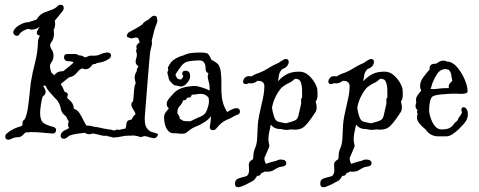

<svg xmlns="http://www.w3.org/2000/svg" viewBox="-20 -573 2004 804"><path d="M24 10Q21 12 15 12Q2 12 2 -1Q2 -8 8 -14Q22 -26 38 -33.5Q54 -41 70 -45Q74 -49 75 -51Q74 -53 74 -57Q74 -67 83 -73Q92 -89 96.5 -119.5Q101 -150 104 -181Q107 -212 109 -227Q116 -270 127 -312Q138 -354 139 -397Q139 -405 141.5 -411Q144 -417 147 -424H146Q134 -427 134 -435Q134 -441 138.5 -448.5Q143 -456 146 -462Q141 -457 132.5 -453Q124 -449 110 -449Q107 -449 104.5 -450.5Q102 -452 99 -452Q92 -452 78.5 -444.5Q65 -437 63 -432Q59 -423 51 -423Q44 -423 38.5 -429.5Q33 -436 37 -444Q44 -459 65 -470Q86 -481 99 -480H100Q104 -482 105 -482Q113 -484 120 -486.5Q127 -489 134 -492L139 -500Q151 -515 166 -521Q181 -527 196 -532Q211 -537 222 -548Q227 -553 234 -553Q247 -553 247 -539Q247 -534 244 -529Q234 -516 226 -506.5Q218 -497 209 -486Q211 -480 211 -473Q211 -466 208 -455Q207 -454 207 -452.5Q207 -451 205 -450Q205 -445 205.5 -440.5Q206 -436 206 -431Q206 -423 203.5 -413.5Q201 -404 193 -393Q190 -390 190 -385Q190 -375 197 -364.5Q204 -354 204 -340Q204 -325 197 -315Q190 -305 189 -297Q190 -283 195 -269Q198 -267 201 -264Q204 -261 207 -258Q217 -270 226.5 -272.5Q236 -275 245 -275Q257 -285 268 -293.5Q279 -302 286 -309L288 -312Q283 -315 276 -316Q269 -317 263 -317Q256 -317 252 -322Q248 -327 248 -332Q248 -347 263 -347H294Q300 -347 308 -343L310 -341H312Q323 -341 328 -337Q333 -333 339 -333Q345 -335 349.5 -337.5Q354 -340 361 -340H377Q389 -340 401.5 -346Q414 -352 426 -353H430Q445 -353 445 -340Q445 -333 437 -327Q424 -318 412 -314.5Q400 -311 386 -309Q382 -305 377 -305Q368 -305 365 -300L362 -296Q352 -283 338 -283Q330 -283 326 -287Q314 -283 308 -275.5Q302 -268 294 -260.5Q286 -253 269 -249Q263 -245 260 -242L234 -221Q239 -214 243 -205.5Q247 -197 251 -188Q264 -186 264 -176Q264 -174 262 -168Q262 -167 261.5 -166.5Q261 -166 261 -164V-163Q272 -154 280 -144.5Q288 -135 289 -118Q304 -113 313 -99Q322 -85 329 -70Q336 -55 343 -46L346 -47Q354 -47 361 -45.5Q368 -44 375 -42Q388 -41 399.5 -38Q411 -35 424 -33Q432 -33 435.5 -28.5Q439 -24 439 -19Q439 -4 423 -4Q410 -4 398.5 -7.5Q387 -11 375 -13Q374 -13 373 -13.5Q372 -14 370 -14Q366 -14 362.5 -12.5Q359 -11 354 -11Q343 -11 335 -17Q322 -16 302.5 -13Q283 -10 271 -5L259 4Q254 8 248 8Q234 8 234 -5Q234 -12 240 -19Q246 -26 261 -32L269 -37Q265 -44 265 -50Q265 -58 268 -65Q263 -71 261 -77Q260 -79 259 -81Q258 -83 257 -85L255 -87Q242 -97 238.5 -105.5Q235 -114 233.5 -122.5Q232 -131 226.5 -142Q221 -153 205 -168Q195 -179 185.5 -190Q176 -201 171 -214Q169 -214 167 -214.5Q165 -215 163 -215Q163 -212 162 -210L165 -206Q167 -202 169 -198Q171 -194 171 -189Q171 -181 166.5 -176Q162 -171 160 -169L158 -167Q154 -154 151 -133Q148 -112 148 -101Q148 -70 160.5 -59.5Q173 -49 202 -42Q215 -39 215 -28Q215 -22 210.5 -17.5Q206 -13 198 -14Q174 -16 152.5 -18Q131 -20 107 -20Q106 -20 105.5 -19.5Q105 -19 104 -19Q100 -19 95.5 -19Q91 -19 86 -18L82 -14Q69 2 55.5 1.5Q42 1 24 10Z M625 6Q624 6 622.5 5.5Q621 5 619 5L607 2Q600 0 594.5 -1.5Q589 -3 587 -3Q583 -3 577 -1Q571 1 568 1Q567 1 565 0Q563 -1 562 -1Q559 -2 556 -3Q553 -4 549 -4Q544 -6 537 -5.5Q530 -5 527 -5Q526 -5 518.5 -5Q511 -5 502 -4Q489 -1 475.5 1Q462 3 457 3Q452 3 447.5 1Q443 -1 438 -1Q431 -1 427.5 -6Q424 -11 424 -16Q424 -31 438 -31Q443 -31 448 -29Q453 -27 457 -27H462Q465 -29 467.5 -30Q470 -31 470 -31Q472 -31 478 -29Q486 -31 494 -32.5Q502 -34 506 -35Q508 -48 510.5 -59.5Q513 -71 531 -72V-73L534 -78Q536 -82 539.5 -86.5Q543 -91 548 -95Q546 -103 538 -114.5Q530 -126 530 -136Q530 -143 536 -147Q538 -149 539 -164Q540 -179 541.5 -196.5Q543 -214 547 -221Q549 -225 546.5 -232.5Q544 -240 544 -249Q544 -262 552 -273Q552 -285 560 -295Q548 -303 548 -314Q548 -322 551 -331Q551 -330 551.5 -331Q552 -332 553 -339Q554 -348 551 -355.5Q548 -363 553 -368Q552 -370 551.5 -372Q551 -374 551 -376Q551 -387 562 -393L565 -395Q565 -396 564.5 -396Q564 -396 564 -397Q563 -405 560 -410.5Q557 -416 549 -416Q547 -416 539 -414Q533 -412 531 -412Q529 -412 520 -415Q511 -418 511 -422Q511 -427 514 -431.5Q517 -436 520 -438Q531 -444 546 -452Q561 -460 575 -470L580 -476L582 -479Q583 -479 583 -479.5Q583 -480 584 -480L591 -485L600 -490Q601 -491 602.5 -492Q604 -493 605 -494Q609 -498 614.5 -502.5Q620 -507 624 -507Q634 -507 636 -502Q638 -497 639 -489Q639 -482 638 -480L632 -464Q627 -451 623.5 -435.5Q620 -420 616 -405Q615 -401 616 -396Q617 -391 616 -387Q614 -377 611.5 -367.5Q609 -358 608 -348Q607 -340 604.5 -311Q602 -282 599 -243.5Q596 -205 593 -168Q590 -131 588 -105.5Q586 -80 586 -79Q586 -76 586.5 -66Q587 -56 589 -49Q593 -34 609 -23Q611 -22 614 -21Q617 -20 619 -19Q621 -18 624 -18Q627 -18 630 -16Q634 -15 637.5 -14Q641 -13 641 -9Q641 -4 635.5 1Q630 6 625 6Z M707 -15Q692 -15 683 -26.5Q674 -38 670.5 -53Q667 -68 667 -80Q667 -93 673 -101.5Q679 -110 687 -119L686 -120Q678 -128 678 -137Q678 -149 687.5 -160Q697 -171 704 -179Q721 -199 747 -206Q773 -213 798 -213Q804 -213 823 -207.5Q842 -202 858 -194Q858 -203 857.5 -211.5Q857 -220 854 -230Q853 -235 851.5 -241Q850 -247 850 -253Q850 -260 853 -266Q841 -271 841 -284Q841 -320 816 -320Q785 -320 761 -314Q748 -308 739 -296.5Q730 -285 717 -265Q715 -261 715 -259Q717 -255 718.5 -251.5Q720 -248 722 -245Q729 -240 738 -240Q738 -240 742.5 -245Q747 -250 747 -251V-255Q743 -260 743 -265Q743 -277 758 -277Q765 -277 770.5 -272Q776 -267 776 -255V-251Q776 -241 764 -226Q752 -211 738 -211Q733 -211 727.5 -212.5Q722 -214 717 -215Q713 -215 709 -217Q705 -219 700 -225Q694 -230 689.5 -237Q685 -244 685 -253Q684 -258 682.5 -261.5Q681 -265 681 -266Q681 -271 682.5 -274.5Q684 -278 685 -281Q681 -288 685 -294Q694 -314 711 -325Q728 -336 748 -341Q764 -349 781.5 -351Q799 -353 820 -353Q846 -353 851.5 -347Q857 -341 866 -322Q885 -313 893.5 -303.5Q902 -294 905 -268Q908 -242 907 -215Q906 -188 909.5 -162.5Q913 -137 926 -113Q927 -110 931 -104Q940 -109 949 -114Q958 -119 968 -120H971Q978 -120 981.5 -115.5Q985 -111 985 -106Q985 -102 982 -97.5Q979 -93 973 -92Q967 -91 954 -83Q941 -75 929 -71Q916 -65 906 -56.5Q896 -48 885 -34Q879 -28 872 -28Q856 -28 859 -47Q860 -49 861.5 -61Q863 -73 864 -87Q858 -78 847.5 -69.5Q837 -61 818 -51Q816 -50 810.5 -47.5Q805 -45 802 -44Q792 -40 783 -34.5Q774 -29 765 -21Q761 -17 755.5 -15Q750 -13 741 -13Q737 -13 731 -13.5Q725 -14 718 -15ZM772 -65Q777 -65 779 -66Q805 -79 819 -84.5Q833 -90 840.5 -100.5Q848 -111 854 -138Q854 -140 854.5 -142.5Q855 -145 855 -149Q855 -162 852 -166Q839 -180 821 -180Q811 -180 801.5 -178Q792 -176 783 -177Q781 -164 769 -164H764Q760 -153 750 -153H747Q743 -139 733 -129.5Q723 -120 723 -104V-97Q733 -87 733 -75Q739 -73 743.5 -69.5Q748 -66 752 -66H753Z M1005 202Q1001 203 993 207Q985 211 977 211Q964 211 964 196Q964 178 981.5 173Q999 168 1014 164Q1020 157 1021.5 151.5Q1023 146 1023 141Q1023 136 1022.5 130.5Q1022 125 1022 118Q1022 108 1027 103Q1032 98 1036 96L1039 94Q1041 89 1041 80Q1041 63 1048.5 46.5Q1056 30 1057 2Q1058 -29 1059.5 -49Q1061 -69 1065 -89Q1069 -109 1076 -139Q1081 -159 1084 -177Q1087 -195 1087 -212Q1087 -223 1080.5 -228.5Q1074 -234 1067 -234Q1062 -234 1060 -235L1053 -231Q1043 -224 1032 -224H1026L1023 -225Q1015 -221 1009 -221Q998 -221 998 -231Q998 -239 1004.5 -246.5Q1011 -254 1021 -254Q1029 -254 1032 -253Q1037 -255 1042.5 -258.5Q1048 -262 1054 -264Q1079 -272 1101 -286Q1123 -300 1147 -310Q1152 -313 1156.5 -316.5Q1161 -320 1167 -323Q1173 -326 1177 -326Q1189 -326 1189 -313Q1189 -306 1183.5 -298Q1178 -290 1165 -285H1163Q1151 -273 1148.5 -260Q1146 -247 1144 -233Q1164 -254 1184 -263.5Q1204 -273 1233 -273Q1255 -273 1272 -258Q1289 -243 1299 -224.5Q1309 -206 1309 -195Q1310 -185 1309.5 -171Q1309 -157 1302 -148L1303 -144Q1306 -132 1306 -124Q1306 -111 1300 -102Q1294 -93 1283 -77Q1270 -58 1255.5 -44Q1241 -30 1214 -30Q1206 -30 1203 -31H1200Q1195 -31 1190 -30Q1185 -29 1180 -29Q1172 -29 1164.5 -31Q1157 -33 1149 -33Q1129 -33 1114 -51Q1111 -36 1107.5 -20.5Q1104 -5 1104 10Q1104 21 1107 32Q1107 33 1107.5 34Q1108 35 1108 36Q1108 42 1105 47Q1102 52 1101 57L1087 89Q1087 93 1088.5 100.5Q1090 108 1094 113Q1105 109 1116.5 105.5Q1128 102 1138 100Q1150 93 1165 96Q1172 97 1175.5 101Q1179 105 1179 110Q1179 122 1164 124L1149 127Q1139 131 1127.5 138.5Q1116 146 1100 146Q1093 146 1090 145Q1086 147 1081.5 149Q1077 151 1073 153Q1070 165 1057 163L1053 169Q1047 179 1040.5 183.5Q1034 188 1028 190Q1020 195 1005 202ZM1178 -57Q1206 -64 1216 -69Q1226 -74 1229.5 -88Q1233 -102 1240 -134Q1242 -139 1241 -150Q1240 -161 1244 -163L1245 -164Q1245 -174 1245 -193Q1245 -212 1240 -227.5Q1235 -243 1219 -243Q1215 -243 1212 -241L1209 -238Q1202 -231 1191 -226Q1175 -219 1158 -205Q1127 -167 1119 -122Q1121 -105 1127.5 -85Q1134 -65 1147 -63Q1149 -63 1163 -59.5Q1177 -56 1178 -57Z M1362 202Q1358 203 1350 207Q1342 211 1334 211Q1321 211 1321 196Q1321 178 1338.5 173Q1356 168 1371 164Q1377 157 1378.5 151.5Q1380 146 1380 141Q1380 136 1379.5 130.5Q1379 125 1379 118Q1379 108 1384 103Q1389 98 1393 96L1396 94Q1398 89 1398 80Q1398 63 1405.5 46.5Q1413 30 1414 2Q1415 -29 1416.5 -49Q1418 -69 1422 -89Q1426 -109 1433 -139Q1438 -159 1441 -177Q1444 -195 1444 -212Q1444 -223 1437.5 -228.5Q1431 -234 1424 -234Q1419 -234 1417 -235L1410 -231Q1400 -224 1389 -224H1383L1380 -225Q1372 -221 1366 -221Q1355 -221 1355 -231Q1355 -239 1361.5 -246.5Q1368 -254 1378 -254Q1386 -254 1389 -253Q1394 -255 1399.5 -258.5Q1405 -262 1411 -264Q1436 -272 1458 -286Q1480 -300 1504 -310Q1509 -313 1513.5 -316.5Q1518 -320 1524 -323Q1530 -326 1534 -326Q1546 -326 1546 -313Q1546 -306 1540.5 -298Q1535 -290 1522 -285H1520Q1508 -273 1505.5 -260Q1503 -247 1501 -233Q1521 -254 1541 -263.5Q1561 -273 1590 -273Q1612 -273 1629 -258Q1646 -243 1656 -224.5Q1666 -206 1666 -195Q1667 -185 1666.5 -171Q1666 -157 1659 -148L1660 -144Q1663 -132 1663 -124Q1663 -111 1657 -102Q1651 -93 1640 -77Q1627 -58 1612.5 -44Q1598 -30 1571 -30Q1563 -30 1560 -31H1557Q1552 -31 1547 -30Q1542 -29 1537 -29Q1529 -29 1521.5 -31Q1514 -33 1506 -33Q1486 -33 1471 -51Q1468 -36 1464.5 -20.5Q1461 -5 1461 10Q1461 21 1464 32Q1464 33 1464.5 34Q1465 35 1465 36Q1465 42 1462 47Q1459 52 1458 57L1444 89Q1444 93 1445.5 100.5Q1447 108 1451 113Q1462 109 1473.5 105.5Q1485 102 1495 100Q1507 93 1522 96Q1529 97 1532.5 101Q1536 105 1536 110Q1536 122 1521 124L1506 127Q1496 131 1484.5 138.5Q1473 146 1457 146Q1450 146 1447 145Q1443 147 1438.5 149Q1434 151 1430 153Q1427 165 1414 163L1410 169Q1404 179 1397.5 183.5Q1391 188 1385 190Q1377 195 1362 202ZM1535 -57Q1563 -64 1573 -69Q1583 -74 1586.5 -88Q1590 -102 1597 -134Q1599 -139 1598 -150Q1597 -161 1601 -163L1602 -164Q1602 -174 1602 -193Q1602 -212 1597 -227.5Q1592 -243 1576 -243Q1572 -243 1569 -241L1566 -238Q1559 -231 1548 -226Q1532 -219 1515 -205Q1484 -167 1476 -122Q1478 -105 1484.5 -85Q1491 -65 1504 -63Q1506 -63 1520 -59.5Q1534 -56 1535 -57Z M1817 -2Q1781 -2 1762 -31Q1749 -41 1737.5 -54.5Q1726 -68 1726 -82Q1726 -89 1729 -96Q1724 -107 1728 -111L1729 -112Q1726 -114 1723 -118Q1720 -122 1720 -129Q1720 -139 1724 -144L1723 -145Q1722 -148 1722 -154Q1722 -165 1729.5 -175.5Q1737 -186 1744 -193Q1739 -203 1739 -212Q1739 -232 1753.5 -251Q1768 -270 1779 -282Q1777 -306 1801 -306Q1808 -306 1816.5 -312.5Q1825 -319 1838 -319Q1843 -319 1846 -318Q1849 -317 1852 -315Q1874 -315 1893.5 -292.5Q1913 -270 1925.5 -241Q1938 -212 1938 -190Q1937 -184 1931 -182.5Q1925 -181 1917 -180H1909Q1902 -180 1895.5 -180.5Q1889 -181 1886 -181Q1876 -181 1858 -180Q1840 -179 1822 -177Q1804 -175 1795 -171Q1785 -167 1781 -150Q1777 -133 1777 -110Q1777 -99 1783 -80Q1789 -61 1800.5 -46Q1812 -31 1829 -31Q1851 -31 1862.5 -37Q1874 -43 1881 -54Q1883 -59 1890 -63.5Q1897 -68 1898 -74Q1900 -80 1906 -87Q1912 -94 1914 -101Q1915 -103 1913.5 -106.5Q1912 -110 1912 -114Q1912 -117 1914 -120.5Q1916 -124 1922 -124Q1928 -124 1933.5 -116.5Q1939 -109 1939 -95Q1939 -92 1939 -89Q1939 -86 1938 -83Q1935 -71 1932 -68Q1931 -65 1928 -62Q1925 -59 1922 -54Q1915 -46 1902.5 -33.5Q1890 -21 1875.5 -11.5Q1861 -2 1849 -2ZM1783 -201Q1786 -200 1789 -200Q1792 -200 1795 -200Q1801 -200 1806.5 -200.5Q1812 -201 1818 -202Q1826 -203 1833.5 -203.5Q1841 -204 1846 -204H1860Q1859 -206 1859 -210Q1859 -223 1874 -234Q1872 -245 1870 -258Q1868 -271 1860 -280L1851 -283Q1848 -283 1846 -284Q1824 -283 1812 -265.5Q1800 -248 1793 -230Q1790 -224 1788.5 -217.5Q1787 -211 1783 -201Z"/></svg>

Font: Are You Serious
Style: Regular
Weight: 400
Designer: Robert E. Leuschke
Foundry: Robert E. Leuschke
Version: Version 1.100